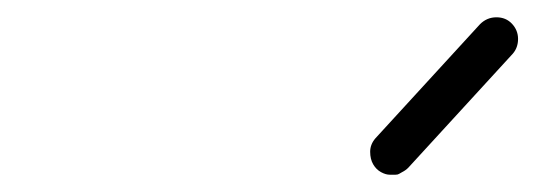

<svg xmlns="http://www.w3.org/2000/svg" viewBox="-20 -834 619 222"><path d="M554 -814Q543 -814 535 -806L414 -674Q408 -667 408 -658.5Q408 -650 411.5 -644Q415 -638 420.5 -635Q426 -632 430.5 -632Q435 -632 437.5 -632Q440 -632 441.5 -633Q443 -634 445 -635Q449 -637 452 -640L573 -772Q579 -779 579 -789Q579 -799 572 -806.5Q565 -814 554 -814Z"/></svg>

Font: TT2020Base
Style: Italic
Weight: 400
Italic angle: -15°
Version: Version 0.2.000